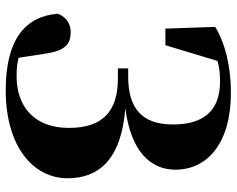

<svg xmlns="http://www.w3.org/2000/svg" viewBox="-98 -709 827 671"><g transform="rotate(90 315.5 -373.5)"><path d="M295 20C496 20 603 -79 603 -196C603 -303 540 -384 358 -398C509 -417 573 -486 573 -573C573 -685 480 -767 304 -767C215 -767 133 -748 74 -712L80 -538H138L193 -720C216 -727 239 -729 265 -729C370 -729 415 -668 415 -565C415 -455 358 -408 247 -408H219V-372H254C368 -372 427 -320 427 -201C427 -80 353 -18 246 -18C221 -18 201 -20 182 -25L167 -121C157 -189 133 -207 92 -207C66 -207 41 -195 28 -162C37 -49 117 20 295 20Z"/></g></svg>

Font: GenKiMin2 TW H
Style: Regular
Weight: 900
Version: Version 2.100;PS 2.1;hotconv 16.6.51;makeotf.lib2.5.65220 DE